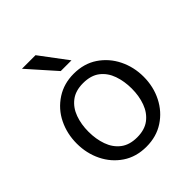

<svg xmlns="http://www.w3.org/2000/svg" viewBox="-196 -809 938 938"><g transform="rotate(-45 273.0 -340.0)"><path d="M42 0ZM42 0ZM272.5 9.8Q201.7 9.8 149.9 -25.1Q98.1 -60.1 70.1 -117.2Q42 -174.3 42 -242.2Q42 -309.6 70.1 -367.2Q98.1 -424.8 152.8 -460.4Q205.1 -494.1 272.5 -494.1Q343.8 -494.1 395.8 -459Q447.8 -423.8 476.1 -366.5Q504.4 -309.1 504.4 -242.2Q504.4 -173.3 475.3 -116Q446.3 -58.6 394 -24.4Q341.8 9.8 272.5 9.8ZM272.5 -54.7Q325.2 -54.7 358.2 -80.1Q391.1 -105.5 406.7 -147.9Q422.4 -190.4 422.4 -242.2Q422.4 -292.5 407.5 -335.2Q392.6 -377.9 359.6 -403.6Q326.7 -429.2 272.5 -429.2Q220.2 -429.2 187.3 -403.8Q154.3 -378.4 138.9 -335.9Q123.5 -293.5 123.5 -242.2Q123.5 -191.4 138.7 -148.7Q153.8 -106 186.8 -80.3Q219.7 -54.7 272.5 -54.7ZM311.5 -547.9H237.3L111.3 -689.9H205.1Z"/></g></svg>

Font: Acari Sans
Style: Regular
Weight: 400
Designer: Alfredo Marco Pradil and Stefan Peev
Foundry: Hanken Design Co.
Version: Version 1.045;February 4, 2021;FontCreator 13.0.0.2655 64-bi